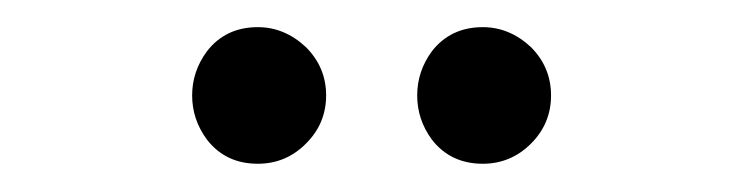

<svg xmlns="http://www.w3.org/2000/svg" viewBox="-20 -677 540 140"><path d="M120.1 -607.4Q120.1 -589.8 130.9 -575.2Q144.5 -557.6 168 -557.6Q188.5 -557.6 203.1 -572.3Q217.8 -586.9 217.8 -607.4Q217.8 -627.9 203.1 -642.6Q187.5 -657.2 168 -657.2Q144.5 -657.2 130.9 -639.6Q120.1 -625 120.1 -607.4ZM284.2 -607.4Q284.2 -589.8 294.9 -575.2Q308.6 -557.6 332 -557.6Q352.5 -557.6 367.2 -572.3Q381.8 -586.9 381.8 -607.4Q381.8 -627.9 367.2 -642.6Q351.6 -657.2 332 -657.2Q308.6 -657.2 294.9 -639.6Q284.2 -625 284.2 -607.4Z"/></svg>

Font: Batang
Style: Regular
Weight: 400
Version: Version 2.21